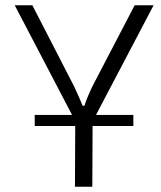

<svg xmlns="http://www.w3.org/2000/svg" viewBox="-20 -504 613 730"><path d="M487 -67V-25H332L331 206H265L266 -25H112V-67H254L36 -484H103L261 -177Q285 -126 294 -102H301Q312 -136 333 -179L492 -484H564L345 -67Z"/></svg>

Font: Taylor Sans Light
Style: Regular
Weight: 300
Italic angle: -8°
Designer: Natanael Gama
Version: Version 1.001 September 8, 2015